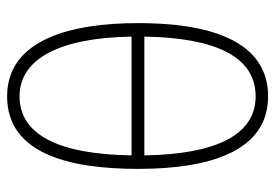

<svg xmlns="http://www.w3.org/2000/svg" viewBox="-137 -627 774 540"><g transform="rotate(90 250.0 -357.0)"><path d="M251 10C411 10 455 -162 455 -358C455 -569 401 -724 251 -724C116 -724 45 -601 45 -358C45 -170 91 10 251 10ZM251 -689C359 -689 414 -578 417 -376H83C86 -575 139 -689 251 -689ZM251 -25C145 -25 86 -139 83 -340H417C414 -135 359 -25 251 -25Z"/></g></svg>

Font: Noto Sans Mono ExtraCondensed ExtraLight
Style: Regular
Weight: 200
Width: 2
Designer: Monotype Design Team
Foundry: Monotype Imaging Inc.
Version: Version 2.014